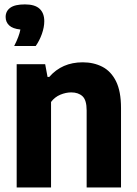

<svg xmlns="http://www.w3.org/2000/svg" viewBox="-20 -832 608 852"><path d="M54 0V-547H180.5L191 -490.5H198.5Q255 -555.5 347 -555.5Q395.5 -555.5 434 -535.8Q472.5 -516 494.8 -471.5Q517 -427 517 -352.5V0H364.5V-342Q364.5 -388 346 -405Q327.5 -422 296 -422Q272.5 -422 247.8 -411.8Q223 -401.5 206.5 -379.5V0ZM43 -628Q65 -671 70.5 -701Q36.5 -704.5 20.8 -719.2Q5 -734 5 -756.5Q5 -782.5 25.5 -797.5Q46 -812.5 90.5 -812.5Q135 -812.5 155.8 -793Q176.5 -773.5 176.5 -738Q176.5 -711.5 165.8 -681.2Q155 -651 138.5 -628Z"/></svg>

Font: Encode Sans SmCnd
Style: Bold
Weight: 700
Width: 4
Designer: Multiple Designers
Foundry: Impallari Type
Version: Version 3.002; ttfautohint (v1.8.3) -l 8 -r 50 -G 200 -x 14 